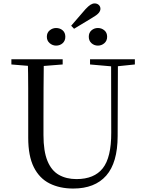

<svg xmlns="http://www.w3.org/2000/svg" viewBox="-20 -1069 837 1105"><path d="M302.7 -806.5Q282.6 -806.5 266.1 -820.4Q249.6 -834.4 249.6 -857.4Q249.6 -881.1 266.1 -894.4Q282.6 -907.8 302.7 -907.8Q325.2 -907.8 340.6 -894.4Q356 -881.1 356 -857.4Q356 -834.4 340.6 -820.4Q325.2 -806.5 302.7 -806.5ZM406.2 -903.4 389.6 -920.9 472 -1016.2Q489.2 -1034.5 501.1 -1041.9Q512.9 -1049.3 524.8 -1049.3Q538.9 -1049.3 548.5 -1040.6Q558 -1031.8 558 -1018.1Q558 -1006.1 547.5 -993.8Q537 -981.6 510.7 -966.6ZM543.5 -806.5Q522.2 -806.5 506.6 -820.4Q491 -834.4 491 -857.4Q491 -881.1 506.6 -894.4Q522.2 -907.8 543.5 -907.8Q564.6 -907.8 580.6 -894.4Q596.6 -881.1 596.6 -857.4Q596.6 -834.4 580.6 -820.4Q564.6 -806.5 543.5 -806.5ZM401.2 16.1Q323.9 16.1 265.4 -13.2Q206.9 -42.4 174.6 -106.7Q142.4 -171.1 142.4 -276.5V-391Q142.4 -475.8 142.3 -560.2Q142.2 -644.6 140 -728H232.2Q231.2 -645.4 230.7 -561.2Q230.2 -477 230.2 -391V-291.5Q230.2 -198.9 253 -143.1Q275.8 -87.3 318.7 -62.8Q361.7 -38.3 420.2 -38.3Q522.2 -38.3 571.4 -100.5Q620.6 -162.6 620.2 -305.7L619.4 -728H658.7L657.1 -285.6Q656.7 -132.5 591.2 -58.2Q525.7 16.1 401.2 16.1ZM45.5 -698V-728H340.7V-698L201.1 -686.9H179.8ZM498.2 -698V-728H756.2V-698L647.1 -686.7H626.2Z"/></svg>

Font: Noto Serif HK ExtraLight
Style: Regular
Weight: 200
Designer: Ryoko NISHIZUKA 西塚涼子 (kana & ideographs); Frank Grießhammer (Latin, Greek & Cyrillic); Wenlong ZHANG 张文龙 (bopomofo); San
Foundry: Adobe
Version: Version 2.002-H1;hotconv 1.1.0;makeotfexe 2.6.0